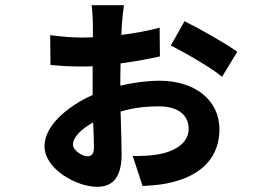

<svg xmlns="http://www.w3.org/2000/svg" viewBox="-20 -657 1040 742"><path d="M318 -53C296 -53 262 -77 262 -98C262 -127 294 -158 340 -184C342 -142 343 -107 343 -86C343 -63 334 -53 318 -53ZM597 -550C554 -538 502 -529 449 -522L451 -562C452 -581 457 -624 459 -637H334C336 -625 339 -581 339 -562V-513C323 -512 308 -512 293 -512C264 -512 219 -515 174 -521L175 -406C218 -402 248 -400 293 -400C308 -400 323 -400 338 -401V-321V-290C238 -245 152 -170 152 -92C152 -3 277 65 355 65C412 65 450 33 450 -61C450 -91 448 -158 446 -226C487 -238 533 -246 594 -246C665 -246 709 -215 709 -159C709 -103 653 -70 588 -60C560 -55 528 -54 493 -54L531 62C553 60 590 59 624 52C771 23 828 -60 828 -157C828 -272 731 -345 597 -345C549 -345 496 -338 445 -326C445 -353 445 -382 446 -412C507 -420 563 -431 598 -439ZM640 -481C689 -457 801 -393 838 -360L897 -457C854 -488 754 -545 693 -575Z"/></svg>

Font: Genne Gothic Bold
Style: Regular
Weight: 700
Designer: Ryoko NISHIZUKA (kana & ideographs); Paul D. Hunt (Latin, Greek & Cyrillic); Wenlong ZHANG (bopomofo); Sandoll Communica
Foundry: Adobe Systems Incorporated
Version: Version 1.004;PS 1.004;hotconv 16.6.51;makeotf.lib2.5.65220